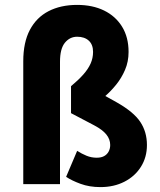

<svg xmlns="http://www.w3.org/2000/svg" viewBox="-20 -752 655 784"><path d="M75 0V-502Q75 -579 102 -630Q129 -681 178.5 -706.5Q228 -732 295 -732Q358 -732 405 -709Q452 -686 478.5 -643Q505 -600 505 -540Q505 -500 490.5 -466.5Q476 -433 454.5 -406.5Q433 -380 410 -360L455 -335Q526 -295 553 -254Q580 -213 580 -160Q580 -110 555.5 -71Q531 -32 488 -10Q445 12 390 12Q345 12 308.5 -1.5Q272 -15 250 -30L295 -136Q314 -124 333.5 -116Q353 -108 375 -108Q393 -108 405 -114.5Q417 -121 423.5 -133Q430 -145 430 -160Q430 -183 414.5 -202.5Q399 -222 365 -240L270 -290V-400Q300 -425 320 -447.5Q340 -470 350 -492.5Q360 -515 360 -540Q360 -570 342.5 -586Q325 -602 295 -602Q265 -602 245 -577.5Q225 -553 225 -500V0Z"/></svg>

Font: Radio Canada
Style: Regular
Weight: 400
Designer: Charles Daoud, Etienne Aubert Bonn, Alexandre Saumier Demers, Jacques Le Bailly
Foundry: Radio-Canada
Version: Version 2.104;gftools[0.9.28.dev5+ged2979d]